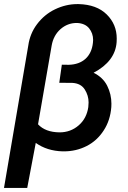

<svg xmlns="http://www.w3.org/2000/svg" viewBox="-33 -741 637 953"><path d="M356.9 -720.7C355 -720.7 352.5 -720.7 350.6 -720.7C313 -720.7 275.9 -711.9 240.2 -694.8C204.6 -677.7 174.8 -652.8 150.9 -621.1C127 -589.4 112.8 -553.7 107.4 -515.1L-13.2 191.9H102.1L144.5 -31.7C182.1 -4.9 226.6 8.8 277.8 10.3C280.3 10.3 282.2 10.3 284.2 10.3C324.7 10.3 362.3 1.5 397 -16.1C431.6 -33.7 460 -59.6 481.9 -93.8C503.9 -127.4 516.1 -166 519.5 -209.5C520 -214.8 520 -220.7 520 -226.1C520 -257.3 513.2 -287.1 499 -315.4C484.9 -343.3 462.4 -364.7 431.6 -379.9C503.4 -418 541.5 -468.8 545.9 -532.2C546.4 -538.1 546.4 -543.9 546.4 -549.8C546.4 -596.7 529.8 -636.7 496.6 -669.4C463.4 -702.1 417 -719.2 356.9 -720.7ZM273.9 -419.9 261.2 -330.1 325.7 -329.6C354.5 -328.1 375 -316.9 387.7 -296.9C400.4 -276.9 406.7 -255.4 406.7 -232.4C406.7 -225.1 406.2 -217.3 405.3 -209.5C399.9 -172.4 384.3 -142.1 357.9 -119.1C331.1 -95.7 299.3 -84 262.7 -84C215.3 -84.5 179.7 -98.1 155.8 -124L223.6 -515.6C229.5 -548.8 244.1 -575.7 267.1 -596.2C290.5 -616.7 317.4 -627 347.2 -627C348.1 -627 349.1 -627 350.1 -627C376.5 -625.5 396 -616.7 409.2 -600.6C422.4 -584 429.2 -564.9 429.2 -542.5C429.2 -538.1 428.7 -533.2 428.2 -528.3C420.9 -460 376.5 -420.9 308.1 -419.4Z"/></svg>

Font: Roboto Medium
Style: Italic
Weight: 500
Italic angle: -12°
Designer: Google
Version: Version 2.137; 2017